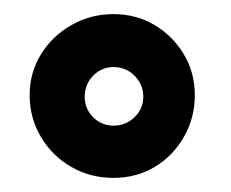

<svg xmlns="http://www.w3.org/2000/svg" viewBox="-20 -707 327 272"><path d="M22 -572Q22 -604.1 38 -630Q54 -656 81.2 -671.5Q108.5 -687 140.7 -687Q173 -687 199 -671.5Q225 -656 240.5 -630Q256 -604.1 256 -572Q256 -540 240.5 -513Q225 -486 199.1 -470.5Q173.2 -455 140.6 -455Q108 -455 81 -470.5Q54 -486 38 -513Q22 -540 22 -572ZM140.9 -529Q158 -529 170.5 -540.9Q183 -552.9 183 -569.9Q183 -587 170.8 -599.5Q158.5 -612 141 -612Q123.9 -612 112 -599.8Q100 -587.5 100 -570Q100 -552.9 111.9 -541Q123.9 -529 140.9 -529Z"/></svg>

Font: Reem Kufi
Style: Regular
Weight: 400
Designer: Khaled Hosny
Version: Version 1.6